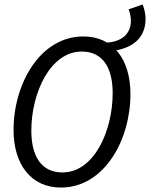

<svg xmlns="http://www.w3.org/2000/svg" viewBox="-20 -832 675 864"><path d="M494 -604C578 -617 635 -662 635 -747C635 -767 631 -788 622 -812L559 -790C566 -772 569 -753 569 -738C569 -680 528 -644 458 -640L494 -604ZM254 12C448 12 567 -200 567 -409C567 -565 489 -668 355 -668C161 -668 41 -456 41 -247C41 -92 120 12 254 12ZM261 -56C166 -56 121 -129 121 -244C121 -414 206 -600 348 -600C442 -600 487 -528 487 -413C487 -242 403 -56 261 -56Z"/></svg>

Font: Source Code Variable
Style: Italic
Weight: 400
Italic angle: -11°
Monospace: yes
Designer: Paul D. Hunt, Teo Tuominen
Foundry: Adobe Systems Incorporated
Version: Version 1.005;PS 1.0;hotconv 16.6.54;makeotf.lib2.5.65590